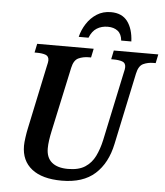

<svg xmlns="http://www.w3.org/2000/svg" viewBox="-61 -973 893 1036"><g transform="rotate(5 386.0 -454.5)"><path d="M312 10Q206 10 149.5 -34.5Q93 -79 93 -160Q93 -177 97 -205.5Q101 -234 105 -252L178 -597Q184 -621 184 -630Q184 -653 165.5 -659.5Q147 -666 118 -666H106L116 -714H422L412 -666H400Q369 -666 344 -654.5Q319 -643 310 -601L234 -249Q229 -226 225.5 -202Q222 -178 222 -157Q222 -107 252.5 -81.5Q283 -56 340 -56Q398 -56 432.5 -78.5Q467 -101 486 -139.5Q505 -178 516 -228L595 -600Q600 -619 600 -630Q600 -653 581 -659.5Q562 -666 533 -666H521L531 -714H772L762 -666H750Q720 -666 695 -654.5Q670 -643 661 -600L579 -213Q557 -107 492 -48.5Q427 10 312 10ZM336 -771Q345 -809 367 -843Q389 -877 422 -898Q455 -919 498 -919Q558 -919 588 -879Q618 -839 621 -771H566Q563 -806 542 -822.5Q521 -839 488 -839Q454 -839 428.5 -823Q403 -807 389 -771Z"/></g></svg>

Font: Noto Serif SemiCondensed SemiBold
Style: Italic
Weight: 600
Width: 4
Italic angle: -12°
Designer: Monotype Design Team
Foundry: Monotype Imaging Inc.
Version: Version 2.014; ttfautohint (v1.8.4.7-5d5b)